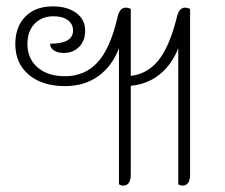

<svg xmlns="http://www.w3.org/2000/svg" viewBox="-20 -578 704 602"><path d="M576 -550V-31Q576 4 552 4Q546 4 539 0V-427Q519 -376 481 -345Q443 -314 390 -309V-31Q390 4 366 4Q360 4 353 0V-427Q332 -371 288.5 -339.5Q245 -308 184 -308Q113 -308 70.5 -343.5Q28 -379 28 -440Q28 -494 59.5 -526Q91 -558 145 -558Q191 -558 219 -537.5Q247 -517 247 -482Q247 -450 228 -431Q209 -412 180 -412Q161 -412 149 -420Q137 -428 137 -441Q209 -441 209 -482Q209 -503 192.5 -515Q176 -527 148 -527Q111 -527 88.5 -503.5Q66 -480 66 -440Q66 -394 98 -366.5Q130 -339 184 -339Q245 -339 285 -381.5Q325 -424 348 -522Q352 -540 358.5 -547Q365 -554 374 -554Q382 -554 390 -550V-340Q442 -346 476.5 -388.5Q511 -431 534 -522Q538 -540 544.5 -547Q551 -554 560 -554Q568 -554 576 -550Z"/></svg>

Font: Thasadith
Style: Regular
Weight: 400
Designer: Cadson Demak Co.,Ltd.
Foundry: Cadson Demak Co.,Ltd.
Version: Version 1.000; ttfautohint (v1.6)